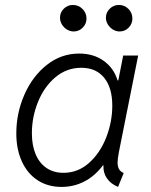

<svg xmlns="http://www.w3.org/2000/svg" viewBox="-20 -736 600 764"><path d="M44.9 -205.1Q44.9 -285.6 76.9 -358.9Q108.9 -432.1 166 -477.5Q223.1 -522.9 295.4 -522.9Q352.1 -522.9 392.6 -493.9Q433.1 -464.8 447.8 -416H450.7L470.2 -515.1H529.8L453.1 -130.9Q447.8 -102.1 447.8 -89.4Q447.8 -73.7 453.4 -63.5Q459 -53.2 472.2 -47.4L449.7 7.8Q420.4 -4.4 405.3 -26.6Q390.1 -48.8 391.6 -78.1H389.6Q357.4 -35.2 315.4 -13.7Q273.4 7.8 225.1 7.8Q170.4 7.8 129.6 -18.8Q88.9 -45.4 66.9 -93.8Q44.9 -142.1 44.9 -205.1ZM426.8 -315.4Q426.8 -387.2 394.3 -426.8Q361.8 -466.3 303.7 -466.3Q245.6 -466.3 200.9 -429Q156.2 -391.6 131.6 -331.3Q106.9 -271 106.9 -205.6Q106.9 -157.7 121.8 -122.3Q136.7 -86.9 165 -67.6Q193.4 -48.3 232.4 -48.3Q290 -48.3 334.2 -87.6Q378.4 -127 402.6 -189Q426.8 -251 426.8 -315.4ZM401.4 -665.5Q401.4 -686.5 416.7 -701.4Q432.1 -716.3 453.1 -716.3Q475.6 -716.3 491.2 -700.4Q506.8 -684.6 506.8 -662.1Q506.8 -641.6 492.2 -626.2Q477.5 -610.8 455.6 -610.8Q441.9 -610.8 429.4 -618.4Q417 -626 409.2 -638.7Q401.4 -651.4 401.4 -665.5ZM218.8 -665.5Q218.8 -686.5 233.9 -701.4Q249 -716.3 270 -716.3Q292.5 -716.3 308.3 -700.4Q324.2 -684.6 324.2 -662.1Q324.2 -641.6 309.3 -626.2Q294.4 -610.8 272.9 -610.8Q259.3 -610.8 246.6 -618.4Q233.9 -626 226.3 -638.7Q218.8 -651.4 218.8 -665.5Z"/></svg>

Font: Reddit Sans Vanilla Light
Style: Italic
Weight: 300
Italic angle: -11.25°
Designer: Stephen Hutchings
Version: Version 1.013